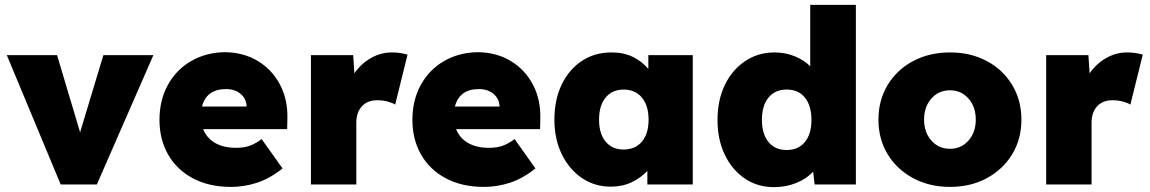

<svg xmlns="http://www.w3.org/2000/svg" viewBox="-20 -760 4738 791"><path d="M230 0 8 -533H215L310 -215L406 -533H612L379 0Z M932 10Q841 10 774.5 -25.5Q708 -61 672.5 -123.5Q637 -186 637 -266Q637 -347 671.5 -410Q706 -473 767.5 -508.5Q829 -544 907 -545Q984 -544 1042.5 -508.5Q1101 -473 1133.5 -411.5Q1166 -350 1164 -270L1163 -228H817Q831 -192 865.5 -171.5Q900 -151 953 -151Q984 -151 1007.5 -159Q1031 -167 1058 -187L1144 -66Q1091 -24 1038.5 -7Q986 10 932 10ZM911 -393Q831 -393 812 -321H996Q995 -353 971.5 -373Q948 -393 911 -393Z M1261 0V-533H1435L1440 -458Q1467 -497 1507.5 -520.5Q1548 -544 1595 -544Q1613 -544 1629 -541.5Q1645 -539 1659 -535L1608 -329Q1598 -336 1577.5 -341.5Q1557 -347 1534 -347Q1494 -347 1471 -322Q1448 -297 1448 -255V0Z M1974 10Q1883 10 1816.5 -25.5Q1750 -61 1714.5 -123.5Q1679 -186 1679 -266Q1679 -347 1713.5 -410Q1748 -473 1809.5 -508.5Q1871 -544 1949 -545Q2026 -544 2084.5 -508.5Q2143 -473 2175.5 -411.5Q2208 -350 2206 -270L2205 -228H1859Q1873 -192 1907.5 -171.5Q1942 -151 1995 -151Q2026 -151 2049.5 -159Q2073 -167 2100 -187L2186 -66Q2133 -24 2080.5 -7Q2028 10 1974 10ZM1953 -393Q1873 -393 1854 -321H2038Q2037 -353 2013.5 -373Q1990 -393 1953 -393Z M2496 9Q2430 9 2377.5 -26.5Q2325 -62 2294.5 -124.5Q2264 -187 2264 -267Q2264 -349 2294 -411.5Q2324 -474 2377 -509Q2430 -544 2499 -544Q2550 -544 2587.5 -525.5Q2625 -507 2651 -476V-533H2834V0H2647V-56Q2620 -27 2582 -9Q2544 9 2496 9ZM2549 -144Q2597 -144 2624.5 -176.5Q2652 -209 2652 -267Q2652 -325 2624.5 -358Q2597 -391 2549 -391Q2502 -391 2475 -358Q2448 -325 2448 -267Q2448 -209 2475 -176.5Q2502 -144 2549 -144Z M3168 11Q3101 11 3048.5 -24.5Q2996 -60 2966 -122.5Q2936 -185 2936 -266Q2936 -347 2966 -409.5Q2996 -472 3049.5 -508Q3103 -544 3171 -544Q3215 -544 3253.5 -528.5Q3292 -513 3318 -487V-740H3506V0H3336L3330 -53Q3304 -24 3261 -6.5Q3218 11 3168 11ZM3221 -142Q3269 -142 3296 -175Q3323 -208 3323 -266Q3323 -325 3296 -358Q3269 -391 3221 -391Q3173 -391 3146 -358Q3119 -325 3119 -266Q3119 -208 3146 -175Q3173 -142 3221 -142Z M3894 10Q3809 10 3742 -26Q3675 -62 3637 -124.5Q3599 -187 3599 -267Q3599 -347 3637 -410Q3675 -473 3742 -508.5Q3809 -544 3894 -544Q3979 -544 4045.5 -508.5Q4112 -473 4150 -410Q4188 -347 4188 -267Q4188 -187 4150 -124.5Q4112 -62 4045.5 -26Q3979 10 3894 10ZM3894 -147Q3940 -147 3970 -181Q4000 -215 4000 -267Q4000 -320 3970 -354Q3940 -388 3894 -388Q3847 -388 3817 -354Q3787 -320 3787 -267Q3787 -215 3817 -181Q3847 -147 3894 -147Z M4290 0V-533H4464L4469 -458Q4496 -497 4536.5 -520.5Q4577 -544 4624 -544Q4642 -544 4658 -541.5Q4674 -539 4688 -535L4637 -329Q4627 -336 4606.5 -341.5Q4586 -347 4563 -347Q4523 -347 4500 -322Q4477 -297 4477 -255V0Z"/></svg>

Font: Lexend Deca ExtraBold
Style: Regular
Weight: 800
Designer: Bonnie Shaver-Troup, Thomas Jockin
Foundry: Lexend
Version: Version 1.008; ttfautohint (v1.8.4.7-5d5b)